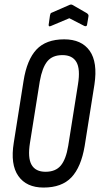

<svg xmlns="http://www.w3.org/2000/svg" viewBox="-20 -838 449 864"><path d="M176 6Q99 6 62.5 -46Q26 -98 42 -196L86 -474Q101 -569 144 -615Q187 -661 269 -661Q347 -661 383.5 -609.5Q420 -558 405 -458L361 -181Q345 -86 301.5 -40Q258 6 176 6ZM185 -65Q230 -65 253.5 -93Q277 -121 287 -182L331 -459Q342 -527 324 -558.5Q306 -590 261 -590Q216 -590 193 -562Q170 -534 159 -472L115 -196Q104 -128 122 -96.5Q140 -65 185 -65ZM209 -721Q198 -716 199 -727L205 -769Q206 -774 207.5 -777Q209 -780 213 -781L293 -816Q300 -819 306 -816L372 -778Q375 -775 377 -772.5Q379 -770 378 -764L372 -728Q371 -717 360 -721L292 -756Z"/></svg>

Font: Sofia Sans Extra Condensed Medium
Style: Italic
Weight: 500
Italic angle: -9°
Version: Version 4.100